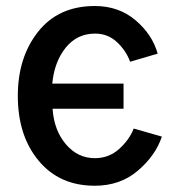

<svg xmlns="http://www.w3.org/2000/svg" viewBox="-20 -588 568 626"><path d="M38.1 -275.4Q38.1 -401.4 104.5 -484.9Q170.9 -568.4 289.1 -568.4Q367.2 -568.4 421.9 -522Q476.6 -475.6 494.1 -413.1L404.3 -386.7Q390.6 -423.8 360.8 -451.2Q331.1 -478.5 290 -478.5Q231.4 -478.5 194.3 -432.6Q157.2 -386.7 150.4 -315.4H382.8V-233.4H151.4Q156.2 -163.1 194.8 -117.7Q233.4 -72.3 289.1 -72.3Q335 -72.3 368.2 -102.1Q401.4 -131.8 416 -168.9L507.8 -142.6Q487.3 -81.1 429.7 -31.7Q372.1 17.6 289.1 17.6Q173.8 17.6 106 -64Q38.1 -145.5 38.1 -275.4Z"/></svg>

Font: Gothic A1 SemiBold
Style: Regular
Weight: 600
Version: Version 2.50